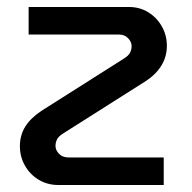

<svg xmlns="http://www.w3.org/2000/svg" viewBox="-20 -530 551 550"><path d="M148 0Q116 0 91 -15Q66 -30 51.5 -55.5Q37 -81 37 -111Q37 -143 52.5 -167.5Q68 -192 98 -212L333 -361Q348 -370 352.5 -379Q357 -388 357 -398Q357 -410 347 -420.5Q337 -431 321 -431H62V-510H349Q380 -510 404.5 -495Q429 -480 443.5 -454.5Q458 -429 458 -399Q458 -368 442.5 -342.5Q427 -317 398 -298L163 -149Q148 -140 143.5 -131Q139 -122 139 -112Q139 -100 149 -89.5Q159 -79 176 -79H449V0Z"/></svg>

Font: MuseoModerno SemiBold
Style: Regular
Weight: 400
Version: Version 1.001